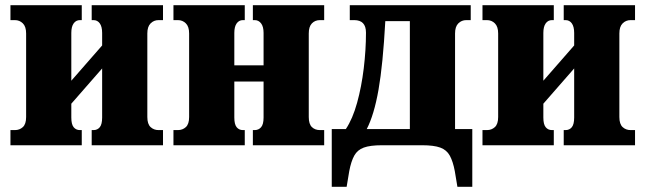

<svg xmlns="http://www.w3.org/2000/svg" viewBox="-20 -556 2471 735"><path d="M20 0V-58H37Q55 -58 67.5 -69.5Q80 -81 80 -108V-428Q80 -454 67.5 -466.5Q55 -479 37 -479H20V-536H293V-479H286Q271 -479 262 -466.5Q253 -454 253 -430V-247L371 -382V-430Q371 -454 362 -466.5Q353 -479 338 -479H331V-536H604V-479H587Q569 -479 556.5 -466.5Q544 -454 544 -428V-108Q544 -81 556.5 -69.5Q569 -58 587 -58H604V0H331V-58H338Q353 -58 362 -69Q371 -80 371 -106V-294L253 -159V-106Q253 -80 262 -69Q271 -58 286 -58H293V0Z M644 0V-58H661Q679 -58 691.5 -69.5Q704 -81 704 -108V-428Q704 -454 691.5 -466.5Q679 -479 661 -479H644V-536H917V-479H910Q895 -479 886 -466.5Q877 -454 877 -430V-306H989V-430Q989 -454 979.5 -466.5Q970 -479 955 -479H948V-536H1221V-479H1205Q1186 -479 1174 -466.5Q1162 -454 1162 -428V-108Q1162 -81 1174 -69.5Q1186 -58 1205 -58H1221V0H948V-58H955Q970 -58 979.5 -69Q989 -80 989 -106V-244H877V-106Q877 -80 886 -69Q895 -58 910 -58H917V0Z M1250 159V-62H1304Q1330 -101 1347 -162.5Q1364 -224 1372.5 -294.5Q1381 -365 1381 -431Q1381 -479 1336 -479H1319V-536H1782V-479H1765Q1747 -479 1734.5 -466.5Q1722 -454 1722 -428V-62H1788V159H1731L1721 99Q1714 62 1702 40Q1690 18 1665.5 9Q1641 0 1596 0H1442Q1397 0 1372.5 9Q1348 18 1336 40Q1324 62 1317 99L1307 159ZM1384 -62H1549V-475H1455Q1446 -309 1429 -212.5Q1412 -116 1384 -62Z M1827 0V-58H1844Q1862 -58 1874.5 -69.5Q1887 -81 1887 -108V-428Q1887 -454 1874.5 -466.5Q1862 -479 1844 -479H1827V-536H2100V-479H2093Q2078 -479 2069 -466.5Q2060 -454 2060 -430V-247L2178 -382V-430Q2178 -454 2169 -466.5Q2160 -479 2145 -479H2138V-536H2411V-479H2394Q2376 -479 2363.5 -466.5Q2351 -454 2351 -428V-108Q2351 -81 2363.5 -69.5Q2376 -58 2394 -58H2411V0H2138V-58H2145Q2160 -58 2169 -69Q2178 -80 2178 -106V-294L2060 -159V-106Q2060 -80 2069 -69Q2078 -58 2093 -58H2100V0Z"/></svg>

Font: Noto Serif Condensed Black
Style: Regular
Weight: 900
Width: 3
Designer: Monotype Design Team
Foundry: Monotype Imaging Inc.
Version: Version 2.015; ttfautohint (v1.8.4.7-5d5b)